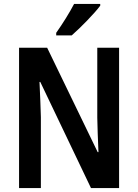

<svg xmlns="http://www.w3.org/2000/svg" viewBox="-20 -957 703 977"><path d="M490 -928V-937H357C334 -893 300 -838 266 -790V-777H345C390 -816 462 -890 490 -928ZM586 0V-714H475V-358C476 -305 478 -255 481 -183H477L220 -714H77V0H188V-361C186 -414 185 -467 181 -540H185L443 0Z"/></svg>

Font: Noto Sans Gurmukhi UI Condensed SemiBold
Style: Regular
Weight: 600
Width: 3
Designer: Jelle Bosma - Monotype Design Team
Foundry: Monotype Imaging Inc.
Version: Version 2.004